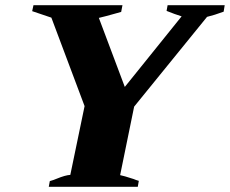

<svg xmlns="http://www.w3.org/2000/svg" viewBox="-20 -720 886 740"><path d="M172 -22Q180 -24 186.5 -26.5Q193 -29 198 -31Q232 -45 251 -46L306 -311L178 -652Q126 -669 104 -677L109 -700H452L447 -674Q376 -654 361 -651L461 -385L680 -657Q654 -665 622 -678L626 -700H846L842 -675Q807 -662 778 -655L497 -309L443 -45Q455 -43 495 -30Q504 -26 515 -23L511 0H168Z"/></svg>

Font: Trirong Black
Style: Italic
Weight: 900
Italic angle: -12°
Designer: Katatrad Team
Foundry: CadsonDemak
Version: Version 1.001